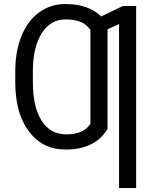

<svg xmlns="http://www.w3.org/2000/svg" viewBox="-20 -741 782 964"><path d="M663.6 203.1V-710.9H597.2L487.8 -658.2C446.1 -699.9 386.4 -720.7 308.6 -720.7C259.1 -720.7 215.2 -706.8 176.8 -679C138.3 -651.1 108.7 -611.7 87.9 -560.5C67.1 -509.4 56.6 -450.2 56.6 -382.8V-326.7C57 -222.8 79.9 -140.8 125.5 -80.6C171.1 -20.3 232.1 9.8 308.6 9.8C408.2 9.8 478.7 -24.7 520 -93.8V-594.2L577.6 -620.1V203.1ZM434.1 -590.8V-119.6L424.3 -106.9C401.5 -79.9 364.3 -66.4 312.5 -66.4C258.8 -66.4 217.4 -89.5 188.5 -135.7C159.5 -182 145 -245.9 145 -327.6V-389.6C146 -468.1 161.1 -530 190.4 -575.4C219.7 -620.8 259.1 -643.6 308.6 -643.6C361 -643.6 398.4 -631.2 420.9 -606.4Z"/></svg>

Font: Roboto Condensed
Style: Regular
Weight: 400
Designer: Google
Version: Version 2.134; 2016